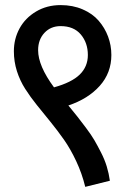

<svg xmlns="http://www.w3.org/2000/svg" viewBox="-20 -726 489 750"><path d="M415 -511.2Q415 -441.4 369.6 -390.6Q324.2 -339.8 247.1 -314Q271.5 -284.2 282.7 -270Q293.9 -255.9 315.4 -227.3Q336.9 -198.7 348.6 -178.5Q360.4 -158.2 374.5 -130.6Q388.7 -103 397 -75.7Q405.3 -48.3 409.2 -20L313 3.9Q300.3 -48.3 277.8 -96.2Q255.4 -144 230 -180.2Q204.6 -216.3 176.8 -250.5Q148.9 -284.7 123.8 -315.9Q98.6 -347.2 78.4 -378.9Q58.1 -410.6 46.1 -448Q34.2 -485.4 34.2 -525.9Q34.2 -574.2 56.4 -615Q78.6 -655.8 120.8 -680.9Q163.1 -706.1 216.8 -706.1Q264.2 -706.1 302.7 -689.5Q341.3 -672.9 365.2 -645.3Q389.2 -617.7 402.1 -583.3Q415 -548.8 415 -511.2ZM128.9 -529.8Q128.9 -468.8 190.9 -384.8Q259.8 -403.8 291.5 -434.8Q323.2 -465.8 323.2 -511.2Q323.2 -558.6 295.7 -591.3Q268.1 -624 216.8 -624Q178.2 -624 153.6 -597.7Q128.9 -571.3 128.9 -529.8Z"/></svg>

Font: LT Superior Med
Style: Regular
Weight: 500
Designer: Daniel Lyons
Foundry: LyonsType
Version: Version 1.000